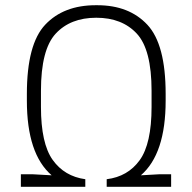

<svg xmlns="http://www.w3.org/2000/svg" viewBox="-20 -716 736 736"><path d="M615 -356V-330Q615 -126 520 -44L591 -48H636V0H389V-29Q470 -39 515.5 -102Q561 -165 561 -306V-368Q561 -526 504.5 -587Q448 -648 349 -648Q250 -648 193.5 -587Q137 -526 137 -368V-306Q137 -166 182 -103Q227 -40 307 -29V0H60V-48H105L178 -44Q83 -126 83 -330V-356Q83 -547 153.5 -621.5Q224 -696 347 -696H353Q475 -696 545 -621Q615 -546 615 -356Z"/></svg>

Font: Chivo Thin
Style: Regular
Weight: 100
Designer: Hector Gatti
Foundry: Omnibus-Type
Version: Version 1.007